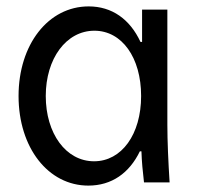

<svg xmlns="http://www.w3.org/2000/svg" viewBox="-20 -570 620 600"><path d="M417 -97H422C423 -65 426 -34 430 0H510C506 -63 503 -129 503 -180V-540H424V-439H419C386 -510 330 -550 257 -550C131 -550 38 -431 38 -270C38 -108 131 10 256 10C329 10 384 -29 417 -97ZM421 -270C421 -150 360 -66 274 -66C186 -66 123 -153 123 -270C123 -387 187 -474 275 -474C361 -474 421 -390 421 -270Z"/></svg>

Font: CommitMono-dimboump
Style: Regular
Weight: 400
Monospace: yes
Designer: Eigil Nikolajsen
Foundry: Eigil Nikolajsen
Version: Version 1.143